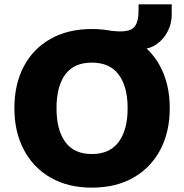

<svg xmlns="http://www.w3.org/2000/svg" viewBox="-20 -849 844 880"><path d="M46 -353Q46 -463 89 -544.5Q132 -626 212 -671Q292 -716 401 -716Q511 -716 591 -671Q671 -626 714.5 -544.5Q758 -463 758 -353Q758 -244 714.5 -162Q671 -80 591 -34.5Q511 11 401 11Q292 11 212.5 -34.5Q133 -80 89.5 -162Q46 -244 46 -353ZM239 -353Q239 -254 279 -198.5Q319 -143 401 -143Q483 -143 524 -198.5Q565 -254 565 -353Q565 -452 524 -507Q483 -562 401 -562Q319 -562 279 -507.5Q239 -453 239 -353ZM511 -624 474 -709Q492 -708 505 -706.5Q518 -705 530 -705Q558 -705 576.5 -712Q595 -719 605 -740Q615 -761 615 -802V-829H767V-781Q767 -741 748.5 -705Q730 -669 698 -646.5Q666 -624 626 -624Z"/></svg>

Font: Mulish ExtraLight Black
Style: Regular
Weight: 900
Version: Version 3.603